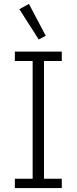

<svg xmlns="http://www.w3.org/2000/svg" viewBox="-20 -962 392 982"><path d="M56 0V-48H147V-650H56V-698H296V-650H205V-48H296V0ZM79 -915 128 -942 214 -779 178 -760Z"/></svg>

Font: IBM Plex Sans Cond Light
Style: Regular
Weight: 300
Width: 3
Designer: Mike Abbink, Paul van der Laan, Pieter van Rosmalen
Foundry: Bold Monday
Version: Version 1.3